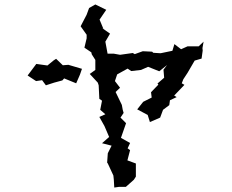

<svg xmlns="http://www.w3.org/2000/svg" viewBox="-20 -811 1040 862"><path d="M380 -775 369 -745 342 -693 369 -655V-639L359 -597L390 -576L392 -567L408 -542V-497L383 -479L419 -440L423 -428L426 -367L438 -359L430 -318L453 -298L426 -286L449 -245L470 -196L438 -168L481 -157L464 -123L461 -81L464 -77L489 -23L491 -4L493 31L514 28H545L581 -4L590 -18V-77L552 -91L564 -137L553 -145L564 -169L523 -192L546 -258L521 -283L535 -304L531 -318L527 -340L499 -398L519 -417L496 -447L506 -477L553 -503L569 -492L613 -497L645 -511L695 -491L730 -519L714 -498L717 -462L687 -436L691 -431L658 -397L661 -373L623 -354L596 -320L643 -295L653 -263L699 -283L712 -318L740 -339L743 -361L773 -375L762 -382L808 -430L796 -437L803 -455L822 -484L854 -539L885 -548L890 -584L889 -595L894 -624L872 -603H822L793 -590L763 -613L754 -583L701 -572L668 -574L663 -579L621 -581L585 -568L576 -573L519 -565L491 -570H463L453 -624L474 -660L437 -686L444 -682L427 -723L457 -767L408 -791ZM104 -472 142 -447 169 -451 186 -428 223 -440 260 -450 268 -459 322 -437 339 -476 348 -502 287 -520 262 -518 232 -547 221 -540 193 -517 143 -524Z"/></svg>

Font: チョークS
Style: Regular
Weight: 400
Designer: [Stick] Fontworks Inc.
Foundry: [Stick] Fontworks Inc.
Version: Version 1.200;FEAKit 1.0